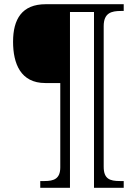

<svg xmlns="http://www.w3.org/2000/svg" viewBox="-20 -780 652 911"><path d="M171 111H312V-723H426V111H567V79H549C501 79 472 69 472 11V-656C472 -719 509 -728 554 -728H567V-760H197C84 -760 42 -689 42 -582C42 -478 78 -386 195 -386H266V14C266 69 235 79 191 79H171Z"/></svg>

Font: Noto Serif Bengali Light
Style: Regular
Weight: 300
Designer: Juan Bruce, Universal Thirst, Indian Type Foundry and the Monotype Design Team.
Foundry: Monotype Imaging Inc.
Version: Version 2.003